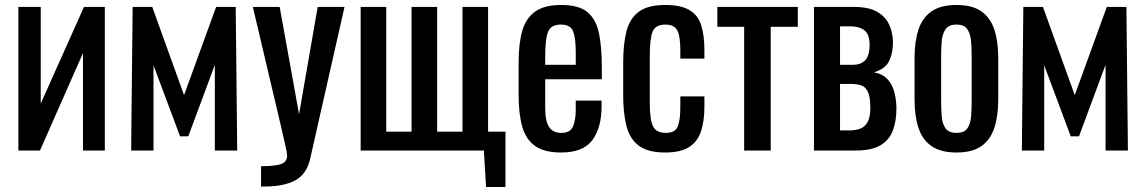

<svg xmlns="http://www.w3.org/2000/svg" viewBox="-20 -606 4612 773"><path d="M54 0V-578H144V-189L318 -578H402V0H314V-392L141 0Z M508 0 514 -578H593L721 -223L850 -578H929L935 0H845V-345L738 -57H705L598 -343V0Z M1031 145V63Q1090 63 1113 54Q1136 45 1136 20Q1136 11 1129 -20Q1122 -51 1114 -86L998 -578H1106L1184 -146L1259 -578H1367L1229 32Q1215 95 1169 120Q1123 145 1044 145Z M1937 147 1928 0H1432V-578H1535V-76H1637V-578H1740V-76H1842V-578H1945V-76H2015V147Z M2239 8Q2171 8 2134 -18.5Q2097 -45 2082.5 -96.5Q2068 -148 2068 -223V-355Q2068 -432 2083 -483Q2098 -534 2135.5 -560Q2173 -586 2239 -586Q2312 -586 2346.5 -556Q2381 -526 2392 -469.5Q2403 -413 2403 -334V-287H2175V-171Q2175 -119 2190.5 -95Q2206 -71 2240 -71Q2276 -71 2287 -97Q2298 -123 2298 -166V-201H2402V-179Q2402 -92 2365 -42Q2328 8 2239 8ZM2175 -345H2298V-397Q2298 -450 2288 -478.5Q2278 -507 2238 -507Q2199 -507 2187 -479Q2175 -451 2175 -376Z M2658 8Q2587 8 2550.5 -20.5Q2514 -49 2501.5 -101Q2489 -153 2489 -222V-355Q2489 -428 2502 -479.5Q2515 -531 2551.5 -558.5Q2588 -586 2658 -586Q2721 -586 2755.5 -565.5Q2790 -545 2803 -504.5Q2816 -464 2816 -404V-370H2719V-405Q2719 -461 2706.5 -484Q2694 -507 2659 -507Q2619 -507 2607.5 -479Q2596 -451 2596 -377V-195Q2596 -121 2610 -96Q2624 -71 2660 -71Q2700 -71 2709.5 -99Q2719 -127 2719 -171V-218H2816V-178Q2816 -120 2802.5 -78Q2789 -36 2754.5 -14Q2720 8 2658 8Z M2976 0V-498H2868V-578H3192V-498H3083V0Z M3257 0V-578H3419Q3478 -578 3511.5 -558.5Q3545 -539 3559.5 -507.5Q3574 -476 3575 -440Q3576 -397 3561 -363Q3546 -329 3499 -315Q3535 -308 3554.5 -285.5Q3574 -263 3581.5 -232Q3589 -201 3589 -168Q3589 -118 3574.5 -80Q3560 -42 3524.5 -21Q3489 0 3424 0ZM3362 -345H3414Q3445 -345 3463 -363Q3481 -381 3481 -427Q3481 -468 3460 -484Q3439 -500 3403 -500H3362ZM3362 -81H3400Q3423 -81 3442 -87.5Q3461 -94 3472.5 -114Q3484 -134 3484 -172Q3484 -217 3473.5 -237.5Q3463 -258 3445.5 -263Q3428 -268 3405 -268H3362Z M3831 8Q3767 8 3730 -18Q3693 -44 3677.5 -92Q3662 -140 3662 -205V-373Q3662 -438 3677.5 -486Q3693 -534 3730 -560Q3767 -586 3831 -586Q3895 -586 3931.5 -560Q3968 -534 3983.5 -486Q3999 -438 3999 -373V-205Q3999 -140 3983.5 -92Q3968 -44 3931.5 -18Q3895 8 3831 8ZM3831 -71Q3862 -71 3874.5 -89Q3887 -107 3889.5 -136.5Q3892 -166 3892 -198V-379Q3892 -412 3889.5 -441Q3887 -470 3874.5 -488.5Q3862 -507 3831 -507Q3800 -507 3787 -488.5Q3774 -470 3771.5 -441Q3769 -412 3769 -379V-198Q3769 -166 3771.5 -136.5Q3774 -107 3787 -89Q3800 -71 3831 -71Z M4094 0 4100 -578H4179L4307 -223L4436 -578H4515L4521 0H4431V-345L4324 -57H4291L4184 -343V0Z"/></svg>

Font: Oswald
Style: Regular
Weight: 400
Designer: Vernon Adams
Foundry: Vernon Adams
Version: Version 4.103; ttfautohint (v1.8.3)